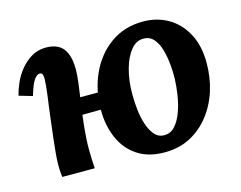

<svg xmlns="http://www.w3.org/2000/svg" viewBox="-79 -629 952 759"><g transform="rotate(-15 397.5 -250.0)"><path d="M92 0Q90 -15 89.5 -26.5Q89 -38 89 -48Q89 -69 91.5 -97.5Q94 -126 98 -159.5Q102 -193 106 -226Q109 -253 112.5 -278.5Q116 -304 119 -326.5Q122 -349 123.5 -366Q125 -383 125 -392Q125 -406 122 -412Q119 -418 111 -418Q100 -418 88 -401Q76 -384 63 -339L8 -355Q13 -376 24.5 -403Q36 -430 55.5 -454.5Q75 -479 101.5 -495Q128 -511 162 -511Q190 -511 210.5 -500.5Q231 -490 242.5 -464.5Q254 -439 254 -395Q254 -375 249.5 -339.5Q245 -304 238.5 -260Q232 -216 227 -168.5Q222 -121 222 -77Q222 -55 223 -34Q224 -13 225 0ZM509 11Q442 11 397 -19.5Q352 -50 330 -102Q308 -154 308 -216Q308 -296 338.5 -363Q369 -430 425.5 -470.5Q482 -511 559 -511Q615 -511 660.5 -485Q706 -459 733 -409Q760 -359 760 -288Q760 -228 743 -174.5Q726 -121 693 -79Q660 -37 614 -13Q568 11 509 11ZM525 -55Q551 -55 569 -75Q587 -95 598.5 -126.5Q610 -158 615.5 -193Q621 -228 622 -259Q623 -286 620 -318Q617 -350 609 -379Q601 -408 585 -426.5Q569 -445 544 -445Q514 -446 491.5 -418.5Q469 -391 456.5 -345Q444 -299 444 -244Q444 -214 447.5 -181Q451 -148 460.5 -119.5Q470 -91 485.5 -73Q501 -55 525 -55ZM162 -216 168 -286H371L367 -218Z"/></g></svg>

Font: Lora Italic
Style: Italic
Weight: 400
Italic angle: -3°
Designer: Olga Karpushina, Alexei Vanyashin (Cyrillic)
Foundry: Cyreal
Version: Version 2.210; ttfautohint (v1.8.1.43-b0c9)